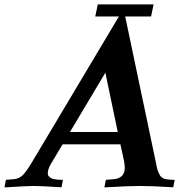

<svg xmlns="http://www.w3.org/2000/svg" viewBox="-60 -833 837 855"><path d="M404.8 1.5 411.6 -32.2 448.2 -35.2Q467.3 -36.6 481.4 -48.3Q495.6 -60.1 495.6 -85.9Q495.6 -98.1 492.4 -115.2Q489.3 -132.3 483.6 -156.5Q478 -180.7 476.1 -190.4H218.8L166 -102.1Q153.8 -81.1 152.8 -63Q152.8 -54.7 154.3 -52.7H153.8Q156.7 -47.9 161.6 -44.2Q166.5 -40.5 170.2 -38.6Q173.8 -36.6 181.9 -35.2Q189.9 -33.7 193.1 -33.4Q196.3 -33.2 207 -32.5Q217.8 -31.7 220.2 -31.7L213.9 1Q119.1 -4.9 89.8 -4.9Q64.5 -4.9 -40 1.5L-33.7 -32.2L2.9 -35.2Q24.9 -37.6 40.8 -52.5Q56.6 -67.4 83 -111.8Q349.6 -558.6 490.2 -794.4L634.3 -108.9Q636.7 -95.2 639.2 -84.7Q641.6 -74.2 645.3 -66.4Q648.9 -58.6 651.6 -53.2Q654.3 -47.9 659.4 -44.2Q664.6 -40.5 667.7 -38.6Q670.9 -36.6 678.2 -35.4Q685.5 -34.2 689.5 -33.7Q693.4 -33.2 702.9 -32.7Q712.4 -32.2 717.8 -31.7L711.4 1Q616.7 -4.9 562.5 -4.9Q512.7 -4.9 404.8 1.5ZM464.4 -245.1 409.2 -509.3Q291.5 -312 251.5 -245.1ZM624 -813.5 612.8 -759.8H364.3L375.5 -813.5Z"/></svg>

Font: Flanker
Style: Bold Italic
Weight: 700
Italic angle: -12°
Designer: Flanker
Version: Version 2.000